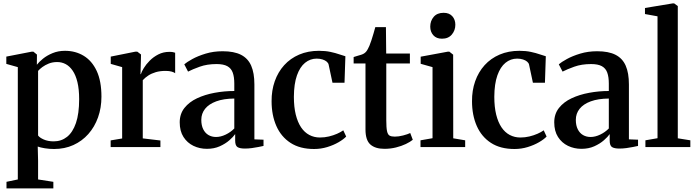

<svg xmlns="http://www.w3.org/2000/svg" viewBox="-20 -838 3966 1094"><path d="M17 235.5V198L81.5 184.5V-455.5L16 -474V-515.5L160 -543.5H170.5L190.5 -527L190 -469Q202 -485 224.8 -503.5Q247.5 -522 279.5 -535.2Q311.5 -548.5 350.5 -548.5Q410 -548.5 457 -520Q504 -491.5 531 -433.8Q558 -376 558 -287Q558 -223.5 538.5 -169Q519 -114.5 483.2 -74.2Q447.5 -34 398 -11.5Q348.5 11 288 11Q261.5 11 235.2 6.8Q209 2.5 195 -3L197 77.5V184.5L284 198V235.5ZM286 -32.5Q329.5 -32.5 362 -58.2Q394.5 -84 412.8 -137.2Q431 -190.5 431 -273Q431 -329.5 421.2 -369.8Q411.5 -410 394.2 -435.2Q377 -460.5 354.5 -472.5Q332 -484.5 306 -484.5Q279.5 -484.5 258.2 -476Q237 -467.5 221.2 -455.8Q205.5 -444 197 -434V-66Q205 -54 229.2 -43.2Q253.5 -32.5 286 -32.5Z M610.5 0V-38L676 -49V-455.5L611 -474V-515.5L750.5 -543.5H762.5L783.5 -527.5L783 -502L780.5 -414.5L783 -416.5Q787 -429.5 799.5 -450.2Q812 -471 833 -492.2Q854 -513.5 882.2 -528Q910.5 -542.5 945 -542.5Q957.5 -542.5 965.2 -541Q973 -539.5 978 -537.5V-421Q971.5 -426 958 -430Q944.5 -434 923.5 -434Q892 -434 867.5 -426.8Q843 -419.5 824.8 -407.5Q806.5 -395.5 793.5 -381V-49.5L894 -37.5V0Z M1159 10Q1117.5 10 1082.2 -7Q1047 -24 1025.5 -57.5Q1004 -91 1004 -141Q1004 -189 1031 -223Q1058 -257 1102.8 -278Q1147.5 -299 1202.8 -309.2Q1258 -319.5 1315 -319.5V-361.5Q1315 -399.5 1306.2 -424Q1297.5 -448.5 1275.5 -460.8Q1253.5 -473 1214 -473Q1160 -473 1118.2 -458Q1076.5 -443 1051.5 -430L1030 -471.5Q1044 -484 1075.8 -501.5Q1107.5 -519 1152 -532.5Q1196.5 -546 1248.5 -546Q1313.5 -546 1353.2 -525.8Q1393 -505.5 1411.2 -463.8Q1429.5 -422 1429.5 -357V-44L1481.5 -42V-6.5Q1470.5 -4 1452.8 -0.5Q1435 3 1414.8 5.8Q1394.5 8.5 1375.5 8.5Q1346.5 8.5 1333.2 0Q1320 -8.5 1320 -37V-74Q1309.5 -58.5 1287 -38.8Q1264.5 -19 1232.2 -4.5Q1200 10 1159 10ZM1211 -57.5Q1237.5 -57.5 1265.8 -71Q1294 -84.5 1315 -106V-276.5Q1254 -276 1212 -260.5Q1170 -245 1148.5 -218Q1127 -191 1127 -155Q1127 -123.5 1138 -101.5Q1149 -79.5 1168 -68.5Q1187 -57.5 1211 -57.5Z M1769.5 11Q1689 11 1635.2 -24Q1581.5 -59 1554.5 -120.5Q1527.5 -182 1527.5 -261Q1527 -322.5 1545.5 -375Q1564 -427.5 1599.2 -466.5Q1634.5 -505.5 1684.8 -527Q1735 -548.5 1797.5 -548.5Q1834 -548.5 1863 -542.2Q1892 -536 1913.2 -528.5Q1934.5 -521 1948 -517.5L1943 -366.5H1874.5L1852.5 -470Q1850.5 -479 1841.5 -486.8Q1832.5 -494.5 1817.8 -499.2Q1803 -504 1784.5 -504Q1747.5 -504 1718.2 -480.2Q1689 -456.5 1672 -408.5Q1655 -360.5 1654.5 -286.5Q1654.5 -228.5 1665.2 -185Q1676 -141.5 1695.5 -112.5Q1715 -83.5 1742.5 -69Q1770 -54.5 1803 -54.5Q1829.5 -54.5 1854.5 -60.5Q1879.5 -66.5 1900.5 -75.8Q1921.5 -85 1936 -95.5L1952.5 -60Q1937.5 -44 1909 -27.5Q1880.5 -11 1844.5 0Q1808.5 11 1769.5 11Z M2170.5 10Q2118 10 2090.2 -14.8Q2062.5 -39.5 2062.5 -100.5V-476.5H1995V-513Q2004.5 -516.5 2016 -519.5Q2027.5 -522.5 2038 -526Q2048.5 -529.5 2054.5 -533.5Q2061.5 -538 2066.8 -544.5Q2072 -551 2076.2 -559.2Q2080.5 -567.5 2085 -577.5Q2090 -589 2096.2 -608.2Q2102.5 -627.5 2108.5 -648Q2114.5 -668.5 2118.5 -683.5H2179L2180.5 -533H2315.5V-476.5H2181V-153.5Q2181 -111 2185.2 -91Q2189.5 -71 2200 -65.2Q2210.5 -59.5 2229.5 -59.5Q2251.5 -59.5 2277.2 -66.2Q2303 -73 2317.5 -80L2332 -41.5Q2317.5 -29.5 2292.5 -17.5Q2267.5 -5.5 2236.2 2.2Q2205 10 2170.5 10Z M2376 0V-38.5L2444.5 -50.5V-455.5L2377 -474.5V-515L2531 -543.5H2540.5L2562 -526.5L2562.5 -50L2630.5 -38.5V0ZM2498 -617.5Q2466.5 -617.5 2449 -637.2Q2431.5 -657 2431.5 -686Q2431.5 -719 2451.2 -742Q2471 -765 2507 -765H2508Q2539.5 -765 2557 -745.8Q2574.5 -726.5 2574.5 -697Q2574.5 -665 2554.5 -641.2Q2534.5 -617.5 2499 -617.5Z M2911.5 11Q2831 11 2777.2 -24Q2723.5 -59 2696.5 -120.5Q2669.5 -182 2669.5 -261Q2669 -322.5 2687.5 -375Q2706 -427.5 2741.2 -466.5Q2776.5 -505.5 2826.8 -527Q2877 -548.5 2939.5 -548.5Q2976 -548.5 3005 -542.2Q3034 -536 3055.2 -528.5Q3076.5 -521 3090 -517.5L3085 -366.5H3016.5L2994.5 -470Q2992.5 -479 2983.5 -486.8Q2974.5 -494.5 2959.8 -499.2Q2945 -504 2926.5 -504Q2889.5 -504 2860.2 -480.2Q2831 -456.5 2814 -408.5Q2797 -360.5 2796.5 -286.5Q2796.5 -228.5 2807.2 -185Q2818 -141.5 2837.5 -112.5Q2857 -83.5 2884.5 -69Q2912 -54.5 2945 -54.5Q2971.5 -54.5 2996.5 -60.5Q3021.5 -66.5 3042.5 -75.8Q3063.5 -85 3078 -95.5L3094.5 -60Q3079.5 -44 3051 -27.5Q3022.5 -11 2986.5 0Q2950.5 11 2911.5 11Z M3293 10Q3251.5 10 3216.2 -7Q3181 -24 3159.5 -57.5Q3138 -91 3138 -141Q3138 -189 3165 -223Q3192 -257 3236.8 -278Q3281.5 -299 3336.8 -309.2Q3392 -319.5 3449 -319.5V-361.5Q3449 -399.5 3440.2 -424Q3431.5 -448.5 3409.5 -460.8Q3387.5 -473 3348 -473Q3294 -473 3252.2 -458Q3210.5 -443 3185.5 -430L3164 -471.5Q3178 -484 3209.8 -501.5Q3241.5 -519 3286 -532.5Q3330.5 -546 3382.5 -546Q3447.5 -546 3487.2 -525.8Q3527 -505.5 3545.2 -463.8Q3563.5 -422 3563.5 -357V-44L3615.5 -42V-6.5Q3604.5 -4 3586.8 -0.5Q3569 3 3548.8 5.8Q3528.5 8.5 3509.5 8.5Q3480.5 8.5 3467.2 0Q3454 -8.5 3454 -37V-74Q3443.5 -58.5 3421 -38.8Q3398.5 -19 3366.2 -4.5Q3334 10 3293 10ZM3345 -57.5Q3371.5 -57.5 3399.8 -71Q3428 -84.5 3449 -106V-276.5Q3388 -276 3346 -260.5Q3304 -245 3282.5 -218Q3261 -191 3261 -155Q3261 -123.5 3272 -101.5Q3283 -79.5 3302 -68.5Q3321 -57.5 3345 -57.5Z M3726.5 -50.5V-745L3655 -758V-792.5L3812 -818.5H3821.5L3842 -803.5V-50L3913.5 -38.5V0H3657.5V-38.5Z"/></svg>

Font: Merriweather 72pt SemiBold
Style: Regular
Weight: 600
Version: Version 2.100